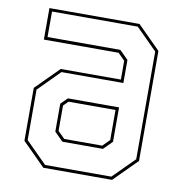

<svg xmlns="http://www.w3.org/2000/svg" viewBox="-79 -774 810 849"><g transform="rotate(10 326.0 -350.0)"><path d="M171 0 68 -103V-340.5L171 -443.5H441V-528L410.5 -558.5H75V-700H479.5L582.5 -597V-103L479.5 0ZM176.5 -13.5H474L569 -108.5V-592L474 -687H89V-572.5H416L454.5 -534V-430.5H176.5L81.5 -335V-108.5ZM234 -128 195.5 -166.5V-292L224.5 -321H454.5V-166.5L416 -128ZM240 -141.5H410.5L441 -172V-307H230L209 -286V-172Z"/></g></svg>

Font: Tourney Expanded Thin
Style: Regular
Weight: 100
Width: 7
Designer: Tyler Finck
Foundry: Etcetera Type Co
Version: Version 1.010; ttfautohint (v1.8.3)